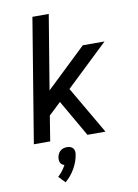

<svg xmlns="http://www.w3.org/2000/svg" viewBox="-104 -803 808 1122"><g transform="rotate(-10 300.0 -242.0)"><path d="M366 0 241 -217 169 -149 145 0H48L169 -735H266L193 -294L430 -520H559L309 -282L473 0ZM192 251 155 212Q170 199 182 183Q194 167 203 150Q195 148 189 143.5Q183 139 179.5 132Q176 125 175.5 117Q175 109 176 101Q178 91 182.5 81Q187 71 195.5 63.5Q204 56 214.5 53Q225 50 235 50Q245 50 254.5 53Q264 56 270.5 63.5Q277 71 278.5 81Q280 91 278 101Q275 122 267.5 142.5Q260 163 249 182.5Q238 202 223.5 219.5Q209 237 192 251Z"/></g></svg>

Font: Iosevka Custom Medium Oblique
Style: Regular
Weight: 500
Italic angle: -9°
Designer: Belleve Invis
Foundry: Belleve Invis
Version: Version 27.0.1